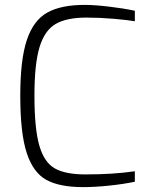

<svg xmlns="http://www.w3.org/2000/svg" viewBox="-20 -760 619 786"><path d="M63 -369Q63 -516 90 -596.5Q117 -677 173.5 -708.5Q230 -740 327 -740Q366 -740 425.5 -733Q485 -726 532 -716V-673Q504 -678 446 -683Q388 -688 334 -688Q253 -688 208 -662Q163 -636 142 -567.5Q121 -499 121 -369Q121 -233 141 -164Q161 -95 204.5 -70.5Q248 -46 330 -46Q445 -46 532 -59V-16Q484 -6 426 0Q368 6 320 6Q224 6 170 -23.5Q116 -53 89.5 -133.5Q63 -214 63 -369Z"/></svg>

Font: Exo Light
Style: Regular
Weight: 300
Designer: Natanael Gama
Foundry: Natanael Gama
Version: Version 1.500; ttfautohint (v1.6)